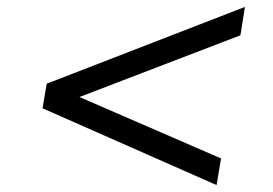

<svg xmlns="http://www.w3.org/2000/svg" viewBox="-20 -562 788 555"><path d="M606 -27 103 -249 115 -320 688 -542 675 -460 203 -279 204 -284 619 -104Z"/></svg>

Font: Nunito Sans 7pt Expanded
Style: Italic
Weight: 400
Width: 7
Italic angle: -9°
Designer: Vernon Adams
Foundry: Vernon Adams
Version: Version 3.101;gftools[0.9.27]